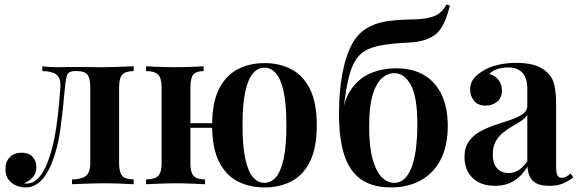

<svg xmlns="http://www.w3.org/2000/svg" viewBox="-20 -806 2531 840"><path d="M565 -516V-495Q530 -495 515.5 -480Q501 -465 501 -423V-93Q501 -51 515.5 -36Q530 -21 565 -21V0Q547 -1 512.5 -2.5Q478 -4 438 -4Q399 -4 358 -2.5Q317 -1 295 0V-21Q334 -21 354.5 -35.5Q375 -50 375 -93V-423Q375 -465 362 -480Q349 -495 317 -495H308Q281 -495 274.5 -479.5Q268 -464 264 -423Q256 -329 244.5 -243.5Q233 -158 206 -91Q194 -62 178 -38Q162 -14 140.5 0Q119 14 91 14Q71 14 50.5 5.5Q30 -3 17 -20.5Q4 -38 4 -66Q4 -100 23.5 -119Q43 -138 75 -138Q105 -138 122 -120.5Q139 -103 139 -74Q139 -49 124 -31.5Q109 -14 85 -4Q87 -3 90.5 -3Q94 -3 97 -3Q120 -3 137.5 -17.5Q155 -32 168 -53.5Q181 -75 188 -96Q205 -138 216 -191.5Q227 -245 233.5 -304.5Q240 -364 244 -423Q247 -465 226.5 -480Q206 -495 165 -495V-516Q173 -515 191 -513.5Q209 -512 230 -512Q252 -512 272.5 -512.5Q293 -513 320 -513Q345 -513 364 -512.5Q383 -512 402 -512Q421 -512 443 -512Q464 -512 488 -513Q512 -514 532.5 -515Q553 -516 565 -516Z M1137 -530Q1204 -530 1255.5 -502.5Q1307 -475 1336.5 -415.5Q1366 -356 1366 -258Q1366 -160 1336.5 -100Q1307 -40 1255.5 -13Q1204 14 1137 14Q1071 14 1019 -13Q967 -40 937.5 -100Q908 -160 908 -258Q908 -356 937.5 -415.5Q967 -475 1019 -502.5Q1071 -530 1137 -530ZM871 -516V-495Q839 -495 826 -480Q813 -465 813 -423V-93Q813 -51 827.5 -36Q842 -21 877 -21V0Q859 -1 822.5 -2.5Q786 -4 751 -4Q714 -4 676 -2.5Q638 -1 619 0V-21Q656 -21 671.5 -36Q687 -51 687 -93V-422Q687 -465 671.5 -480Q656 -495 619 -495V-516Q637 -515 674.5 -513.5Q712 -512 747 -512Q783 -512 818 -513.5Q853 -515 871 -516ZM967 -267V-247H768V-267ZM1137 -510Q1109 -510 1087.5 -486Q1066 -462 1053.5 -407Q1041 -352 1041 -258Q1041 -165 1053.5 -109.5Q1066 -54 1087.5 -30Q1109 -6 1137 -6Q1165 -6 1186.5 -30Q1208 -54 1220.5 -109.5Q1233 -165 1233 -258Q1233 -352 1220.5 -407Q1208 -462 1186.5 -486Q1165 -510 1137 -510Z M1933 -786 1948 -782Q1937 -735 1921.5 -703.5Q1906 -672 1885 -655Q1865 -640 1837.5 -631Q1810 -622 1772 -620Q1757 -619 1730 -617.5Q1703 -616 1670 -611Q1622 -605 1590 -590.5Q1558 -576 1538 -546.5Q1518 -517 1506 -468Q1494 -419 1485 -345L1553 -313L1476 -295Q1485 -372 1518.5 -418.5Q1552 -465 1602.5 -486Q1653 -507 1713 -507Q1787 -507 1837 -476.5Q1887 -446 1913 -389.5Q1939 -333 1939 -256Q1939 -168 1908 -108Q1877 -48 1821 -17Q1765 14 1691 14Q1631 14 1587.5 -5.5Q1544 -25 1516.5 -65Q1489 -105 1476 -165.5Q1463 -226 1463 -308Q1463 -331 1464.5 -365.5Q1466 -400 1471 -440.5Q1476 -481 1486 -521.5Q1496 -562 1512.5 -598Q1529 -634 1554 -659Q1577 -681 1607.5 -694.5Q1638 -708 1678 -714Q1716 -719 1751.5 -720Q1787 -721 1810 -722Q1864 -726 1890 -740Q1916 -754 1933 -786ZM1704 -486Q1676 -486 1651 -464Q1626 -442 1610.5 -391.5Q1595 -341 1595 -252Q1595 -165 1610 -110.5Q1625 -56 1650 -31Q1675 -6 1704 -6Q1733 -6 1753 -27.5Q1773 -49 1784.5 -84.5Q1796 -120 1801 -165.5Q1806 -211 1806 -259Q1806 -383 1777.5 -434.5Q1749 -486 1704 -486Z M2145 7Q2102 7 2072 -9.5Q2042 -26 2027 -54.5Q2012 -83 2012 -118Q2012 -161 2032 -188.5Q2052 -216 2083.5 -232.5Q2115 -249 2150 -260.5Q2185 -272 2216 -282.5Q2247 -293 2267 -307Q2287 -321 2287 -344V-417Q2287 -449 2277.5 -469.5Q2268 -490 2249.5 -500.5Q2231 -511 2203 -511Q2182 -511 2159 -505Q2136 -499 2121 -482Q2147 -475 2161.5 -456Q2176 -437 2176 -410Q2176 -379 2155.5 -361.5Q2135 -344 2104 -344Q2071 -344 2054 -365Q2037 -386 2037 -414Q2037 -442 2051 -460.5Q2065 -479 2090 -494Q2115 -511 2154 -521Q2193 -531 2239 -531Q2283 -531 2317 -521.5Q2351 -512 2375 -488Q2399 -465 2406 -431Q2413 -397 2413 -348V-74Q2413 -49 2419 -38.5Q2425 -28 2438 -28Q2448 -28 2457 -33Q2466 -38 2477 -47L2488 -30Q2466 -13 2442 -3Q2418 7 2384 7Q2349 7 2328.5 -3Q2308 -13 2298.5 -32Q2289 -51 2288 -77Q2264 -37 2229 -15Q2194 7 2145 7ZM2205 -49Q2229 -49 2249.5 -62Q2270 -75 2287 -101V-303Q2277 -288 2258.5 -276Q2240 -264 2219 -252Q2198 -240 2179.5 -224.5Q2161 -209 2148.5 -186.5Q2136 -164 2136 -129Q2136 -90 2155 -69.5Q2174 -49 2205 -49Z"/></svg>

Font: Playfair Display SemiBold
Style: Regular
Weight: 600
Designer: Claus Eggers Sørensen
Foundry: Claus Eggers Sørensen
Version: Version 1.203